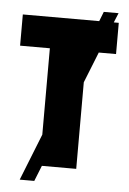

<svg xmlns="http://www.w3.org/2000/svg" viewBox="-57 -802 617 919"><g transform="rotate(5 251.5 -342.5)"><path d="M338 0V-416L397 -564H480V-714H456L475 -760H404L386 -714H19V-564H162V-149L73 75H143L173 0Z"/></g></svg>

Font: Noto Sans Condensed Black
Style: Regular
Weight: 900
Width: 3
Designer: Monotype Design Team
Foundry: Monotype Imaging Inc.
Version: Version 2.013